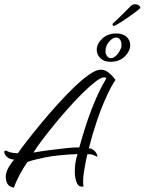

<svg xmlns="http://www.w3.org/2000/svg" viewBox="-21 -872 679 901"><path d="M44 9Q21 4 13.5 -10.5Q6 -25 6 -42Q6 -64 20 -87.5Q34 -111 45 -123Q23 -124 11 -136.5Q-1 -149 -1 -158Q-1 -165 5 -165Q10 -165 14 -162Q34 -153 63 -153Q75 -171 102.5 -206.5Q130 -242 166.5 -286.5Q203 -331 243.5 -376Q284 -421 323.5 -459.5Q363 -498 396.5 -521.5Q430 -545 451 -545Q471 -545 486.5 -533Q502 -521 511.5 -509Q521 -497 521 -497Q502 -470 478 -417.5Q454 -365 432.5 -301Q411 -237 396 -176Q411 -176 423.5 -163Q436 -150 436 -136Q436 -136 421 -143Q406 -150 389 -148Q386 -137 381.5 -114.5Q377 -92 373 -66.5Q369 -41 369 -20Q369 -13 369.5 -7.5Q370 -2 371 3Q349 8 339.5 -14Q330 -36 330 -67Q330 -112 343 -149Q246 -145 188.5 -133Q131 -121 108 -112Q88 -84 70 -49.5Q52 -15 44 9ZM136 -156Q169 -162 211.5 -167.5Q254 -173 292 -177Q330 -181 351 -180Q355 -194 365 -228.5Q375 -263 390.5 -309Q406 -355 428 -406Q450 -457 478 -504Q475 -509 468 -509Q453 -509 426.5 -488.5Q400 -468 366.5 -435Q333 -402 297.5 -362Q262 -322 229.5 -282Q197 -242 172.5 -209Q148 -176 136 -156ZM498 -582Q467 -582 450 -599Q433 -616 433 -638Q433 -667 459 -691Q485 -715 524 -715Q556 -715 573 -699Q590 -683 590 -661Q590 -632 564.5 -607Q539 -582 498 -582ZM499 -599Q513 -599 526.5 -613.5Q540 -628 547 -647Q549 -652 549 -655.5Q549 -659 549 -663Q549 -677 542 -686.5Q535 -696 525 -696Q508 -696 491 -676.5Q474 -657 474 -632Q474 -618 481.5 -608.5Q489 -599 499 -599ZM514 -750Q511 -749 508 -754Q505 -759 511 -764Q530 -781 553.5 -804.5Q577 -828 587 -838Q591 -843 597.5 -847.5Q604 -852 610 -852Q625 -852 631.5 -846Q638 -840 638 -836Q638 -834 624.5 -823Q611 -812 594.5 -800.5Q578 -789 569 -783Q563 -779 551 -771Q539 -763 528 -757Q517 -751 514 -750Z"/></svg>

Font: Birthstone
Style: Regular
Weight: 400
Designer: Robert E. Leuschke
Foundry: Robert E. Leuschke
Version: Version 1.013; ttfautohint (v1.8.3)